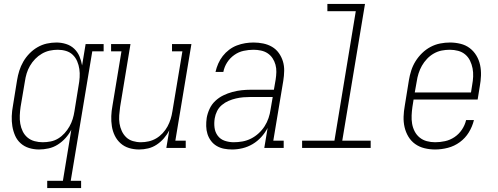

<svg xmlns="http://www.w3.org/2000/svg" viewBox="-20 -755 2540 980"><path d="M221 205V168H301L344 -93Q332 -70 314.5 -50.5Q297 -31 275 -17Q253 -3 228 2.5Q203 8 179 8Q153 8 128.5 0.5Q104 -7 85.5 -23.5Q67 -40 57 -63Q47 -86 43 -111Q39 -136 40 -162.5Q41 -189 46 -215L67 -345Q71 -370 78.5 -394Q86 -418 99 -440.5Q112 -463 130.5 -482Q149 -501 171.5 -514Q194 -527 218.5 -532.5Q243 -538 268 -538Q293 -538 317 -530.5Q341 -523 358.5 -506.5Q376 -490 385.5 -467.5Q395 -445 399 -421L417 -530H509V-493H451L341 168H394V205ZM198 -29Q218 -29 238.5 -33Q259 -37 277 -48Q295 -59 309.5 -75Q324 -91 334.5 -109.5Q345 -128 351 -147.5Q357 -167 360 -187L381 -317Q385 -338 386.5 -360Q388 -382 385 -402.5Q382 -423 374 -442Q366 -461 351.5 -475Q337 -489 317 -495Q297 -501 275 -501Q254 -501 233.5 -496.5Q213 -492 194 -481Q175 -470 159.5 -454Q144 -438 133 -419Q122 -400 116 -380Q110 -360 107 -339L85 -209Q82 -188 81 -166Q80 -144 83.5 -123.5Q87 -103 96 -84.5Q105 -66 120.5 -53Q136 -40 156.5 -34.5Q177 -29 198 -29Z M690 8Q663 8 638.5 0.5Q614 -7 595.5 -23.5Q577 -40 566 -62.5Q555 -85 551 -110.5Q547 -136 548 -162.5Q549 -189 554 -215L600 -493H547V-530H646L593 -209Q590 -188 588.5 -166.5Q587 -145 590 -125Q593 -105 601.5 -86.5Q610 -68 624 -54.5Q638 -41 658 -35Q678 -29 699 -29Q719 -29 739 -33.5Q759 -38 777 -48.5Q795 -59 810 -75Q825 -91 835 -109.5Q845 -128 851 -147.5Q857 -167 860 -187L911 -493H858V-530H957L875 -37H928V0H829L844 -90Q833 -68 816.5 -49Q800 -30 779.5 -16.5Q759 -3 736 2.5Q713 8 690 8Z M1165 8Q1143 8 1123 4Q1103 0 1086 -10Q1069 -20 1057 -36Q1045 -52 1039 -71Q1033 -90 1032.5 -111Q1032 -132 1035 -153Q1039 -176 1049.5 -199Q1060 -222 1078.5 -239.5Q1097 -257 1119.5 -268Q1142 -279 1166 -285.5Q1190 -292 1213.5 -294.5Q1237 -297 1260 -297H1378L1387 -349Q1390 -368 1390.5 -387.5Q1391 -407 1386 -425Q1381 -443 1371 -458Q1361 -473 1346 -483Q1331 -493 1312 -497Q1293 -501 1274 -501Q1249 -501 1223.5 -495.5Q1198 -490 1176 -474.5Q1154 -459 1139.5 -436.5Q1125 -414 1120 -388H1080Q1085 -410 1094 -430.5Q1103 -451 1117 -469Q1131 -487 1149.5 -501Q1168 -515 1189 -523Q1210 -531 1231.5 -534.5Q1253 -538 1274 -538Q1299 -538 1323.5 -533Q1348 -528 1368.5 -516Q1389 -504 1403 -484.5Q1417 -465 1424 -442Q1431 -419 1430.5 -393.5Q1430 -368 1426 -343L1375 -37H1428V0H1329L1346 -102Q1333 -77 1313.5 -55.5Q1294 -34 1269.5 -19.5Q1245 -5 1218 1.5Q1191 8 1165 8ZM1173 -29Q1195 -29 1217.5 -33Q1240 -37 1261 -47.5Q1282 -58 1300 -74.5Q1318 -91 1330.5 -110.5Q1343 -130 1350.5 -152Q1358 -174 1361 -196L1372 -260H1260Q1241 -260 1222.5 -258.5Q1204 -257 1184.5 -252.5Q1165 -248 1146.5 -240Q1128 -232 1112.5 -219Q1097 -206 1088 -188Q1079 -170 1076 -151Q1072 -127 1075 -103.5Q1078 -80 1091.5 -62Q1105 -44 1127 -36.5Q1149 -29 1173 -29Z M1522 0V-37H1687L1796 -698H1651V-735H1843L1727 -37H1872V0Z M2201 8Q2173 8 2146.5 1.5Q2120 -5 2099 -20Q2078 -35 2064.5 -57.5Q2051 -80 2045 -106Q2039 -132 2040 -160Q2041 -188 2046 -215L2067 -345Q2071 -370 2079 -395Q2087 -420 2101 -442.5Q2115 -465 2134.5 -484Q2154 -503 2177.5 -515.5Q2201 -528 2226.5 -533Q2252 -538 2277 -538Q2304 -538 2330.5 -531.5Q2357 -525 2377.5 -509.5Q2398 -494 2411.5 -471.5Q2425 -449 2430.5 -423Q2436 -397 2435 -369.5Q2434 -342 2429 -315L2418 -247H2091L2085 -209Q2082 -188 2081 -166Q2080 -144 2083.5 -123.5Q2087 -103 2096.5 -84.5Q2106 -66 2122 -53Q2138 -40 2158.5 -34.5Q2179 -29 2201 -29Q2226 -29 2251.5 -34.5Q2277 -40 2299.5 -55Q2322 -70 2337.5 -93Q2353 -116 2359 -142H2399Q2391 -109 2373 -79.5Q2355 -50 2327 -29.5Q2299 -9 2266 -0.5Q2233 8 2201 8ZM2384 -283 2390 -321Q2394 -342 2395 -364Q2396 -386 2392 -406.5Q2388 -427 2379 -445.5Q2370 -464 2354.5 -477Q2339 -490 2318.5 -495.5Q2298 -501 2276 -501Q2255 -501 2234.5 -497Q2214 -493 2194.5 -482Q2175 -471 2159.5 -454.5Q2144 -438 2133.5 -419.5Q2123 -401 2116.5 -380.5Q2110 -360 2107 -339L2097 -283Z"/></svg>

Font: Iosevka Slab XLtObl
Style: Regular
Weight: 200
Italic angle: -9°
Monospace: yes
Designer: Belleve Invis
Foundry: Belleve Invis
Version: Version 11.1.1; ttfautohint (v1.8.3)